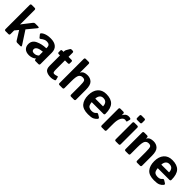

<svg xmlns="http://www.w3.org/2000/svg" viewBox="363 -2216 3727 3727"><g transform="rotate(45 2227.0 -352.5)"><path d="M95.7 0Q66.4 0 66.4 -29.3V-691.4Q66.4 -720.7 95.7 -720.7H173.8Q203.1 -720.7 203.1 -691.4V-332.5Q203.1 -313 201.2 -293.5H203.1L357.9 -492.7Q373.5 -512.7 396 -512.7H476.1Q521 -512.7 491.2 -476.6L343.8 -298.3L514.6 -36.1Q538.1 0 499.5 0H416Q391.6 0 376 -25.4L265.1 -203.6L203.1 -128.9V-29.3Q203.1 0 173.8 0Z M583.5 -136.7Q583.5 -234.4 676.8 -278.3Q770 -322.3 889.6 -325.2V-344.7Q889.6 -389.6 867.2 -408.2Q844.7 -426.8 804.7 -426.8Q776.4 -426.8 754.6 -418.7Q732.9 -410.6 717 -400.1Q701.2 -389.6 688.5 -378.9Q666 -359.4 651.4 -377L610.8 -426.8Q595.7 -445.3 618.2 -464.8Q635.3 -480 658 -491.2Q680.7 -502.4 718.3 -512.5Q755.9 -522.5 815.9 -522.5Q917.5 -522.5 971.9 -475.6Q1026.4 -428.7 1026.4 -337.4V-29.3Q1026.4 0 997.1 0H917Q890.6 0 890.6 -29.3V-43.9H889.6Q860.8 -16.1 820.6 -3.2Q780.3 9.8 746.6 9.8Q666.5 9.8 625 -29.5Q583.5 -68.8 583.5 -136.7ZM728 -139.6Q728 -122.6 734.9 -110.1Q741.7 -97.7 756.3 -91.8Q771 -85.9 789.1 -85.9Q814 -85.9 837.4 -92.8Q860.8 -99.6 889.6 -125V-231Q807.6 -221.7 779.8 -207Q752 -192.4 740 -176.8Q728 -161.1 728 -139.6Z M1142.1 -415Q1113.3 -415 1113.3 -439.5V-488.3Q1113.3 -512.7 1142.1 -512.7H1175.3V-529.8Q1175.3 -551.8 1185.5 -569.8L1223.1 -635.7Q1233.9 -654.3 1248.5 -654.3H1282.7Q1312 -654.3 1312 -625V-512.7H1391.1Q1419.9 -512.7 1419.9 -488.3V-439.5Q1419.9 -415 1391.1 -415H1312V-172.9Q1312 -123 1319.1 -101.3Q1326.2 -79.6 1356 -79.6Q1371.1 -79.6 1390.1 -84.7Q1409.2 -89.8 1419.9 -94.7Q1437 -102.5 1442.4 -83.5L1457 -27.8Q1461.4 -11.2 1444.3 -3.4Q1428.2 3.9 1400.1 10Q1372.1 16.1 1343.8 16.1Q1273.9 16.1 1224.6 -12.7Q1175.3 -41.5 1175.3 -131.3V-415Z M1578.1 0Q1548.8 0 1548.8 -29.3V-691.4Q1548.8 -720.7 1578.1 -720.7H1656.2Q1685.5 -720.7 1685.5 -691.4V-494.1Q1685.5 -474.6 1683.6 -455.1H1686.5Q1709 -493.7 1743.7 -508.1Q1778.3 -522.5 1827.1 -522.5Q1903.3 -522.5 1953.1 -474.6Q2002.9 -426.8 2002.9 -299.8V-29.3Q2002.9 0 1973.6 0H1895.5Q1866.2 0 1866.2 -29.3V-264.6Q1866.2 -371.1 1851.6 -398.9Q1836.9 -426.8 1788.6 -426.8Q1737.3 -426.8 1711.4 -387Q1685.5 -347.2 1685.5 -221.7V-29.3Q1685.5 0 1656.2 0Z M2107.4 -256.3Q2107.4 -379.9 2169.2 -451.2Q2231 -522.5 2343.8 -522.5Q2474.6 -522.5 2538.1 -455.1Q2601.6 -387.7 2601.6 -238.3Q2601.6 -209 2574.2 -209H2252Q2259.8 -127.9 2292 -106.9Q2324.2 -85.9 2366.7 -85.9Q2407.2 -85.9 2428.7 -96.7Q2450.2 -107.4 2464.8 -126Q2481.4 -147.5 2505.9 -132.8L2554.7 -103Q2583.5 -85.4 2563 -61Q2533.2 -25.4 2493.2 -7.8Q2453.1 9.8 2366.7 9.8Q2226.6 9.8 2167 -61.5Q2107.4 -132.8 2107.4 -256.3ZM2252.4 -306.6H2464.8Q2464.8 -359.4 2438.5 -392.8Q2412.1 -426.3 2354.5 -426.3Q2308.6 -426.3 2281.7 -394.3Q2254.9 -362.3 2252.4 -306.6Z M2737.3 0Q2708 0 2708 -29.3V-483.4Q2708 -512.7 2737.3 -512.7H2814.5Q2843.8 -512.7 2843.8 -483.4V-443.4H2845.7Q2858.4 -474.6 2888.2 -498.5Q2918 -522.5 2958.5 -522.5Q2986.3 -522.5 3004.4 -515.6Q3021.5 -509.3 3017.6 -492.2L3003.9 -434.1Q2999.5 -414.6 2977.5 -422.4Q2964.8 -426.8 2953.1 -426.8Q2906.2 -426.8 2875.5 -370.6Q2844.7 -314.5 2844.7 -207V-29.3Q2844.7 0 2815.4 0Z M3121.1 0Q3091.8 0 3091.8 -29.3V-483.4Q3091.8 -512.7 3121.1 -512.7H3199.2Q3228.5 -512.7 3228.5 -483.4V-29.3Q3228.5 0 3199.2 0ZM3121.1 -587.9Q3091.8 -587.9 3091.8 -617.2V-679.7Q3091.8 -709 3121.1 -709H3199.2Q3228.5 -709 3228.5 -679.7V-617.2Q3228.5 -587.9 3199.2 -587.9Z M3390.6 0Q3361.3 0 3361.3 -29.3V-483.4Q3361.3 -512.7 3390.6 -512.7H3467.8Q3497.1 -512.7 3497.1 -483.4V-455.1H3499Q3521.5 -493.7 3556.2 -508.1Q3590.8 -522.5 3639.6 -522.5Q3715.8 -522.5 3765.6 -474.6Q3815.4 -426.8 3815.4 -299.8V-29.3Q3815.4 0 3786.1 0H3708Q3678.7 0 3678.7 -29.3V-264.6Q3678.7 -371.1 3664.1 -398.9Q3649.4 -426.8 3601.1 -426.8Q3549.8 -426.8 3523.9 -387Q3498 -347.2 3498 -221.7V-29.3Q3498 0 3468.8 0Z M3919.9 -256.3Q3919.9 -379.9 3981.7 -451.2Q4043.5 -522.5 4156.2 -522.5Q4287.1 -522.5 4350.6 -455.1Q4414.1 -387.7 4414.1 -238.3Q4414.1 -209 4386.7 -209H4064.5Q4072.3 -127.9 4104.5 -106.9Q4136.7 -85.9 4179.2 -85.9Q4219.7 -85.9 4241.2 -96.7Q4262.7 -107.4 4277.3 -126Q4293.9 -147.5 4318.4 -132.8L4367.2 -103Q4396 -85.4 4375.5 -61Q4345.7 -25.4 4305.7 -7.8Q4265.6 9.8 4179.2 9.8Q4039.1 9.8 3979.5 -61.5Q3919.9 -132.8 3919.9 -256.3ZM4064.9 -306.6H4277.3Q4277.3 -359.4 4251 -392.8Q4224.6 -426.3 4167 -426.3Q4121.1 -426.3 4094.2 -394.3Q4067.4 -362.3 4064.9 -306.6Z"/></g></svg>

Font: Istok
Style: Bold
Weight: 700
Designer: Andrey V. Panov
Foundry: Andrey V. Panov
Version: Version 1.0.1